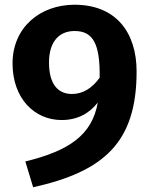

<svg xmlns="http://www.w3.org/2000/svg" viewBox="-20 -762 636 811"><path d="M295 -742C149 -742 33 -646 33 -494C33 -346 126 -255 240 -255C310 -255 359 -285 393 -329C369 -191 271 -125 87 -80L120 29C421 -38 557 -162 557 -460C557 -626 469 -742 295 -742ZM284 -365C230 -365 187 -400 187 -498C187 -585 229 -631 295 -631C372 -631 403 -579 401 -434C370 -390 330 -365 284 -365Z"/></svg>

Font: Glow Sans TC Normal
Style: Bold
Weight: 700
Designer: Ryoko NISHIZUKA (kana, bopomofo & ideographs); Paul D. Hunt (Latin, Greek & Cyrillic); Sandoll Communications, Soo-young
Version: Version 0.93